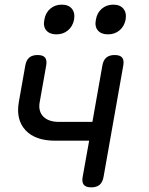

<svg xmlns="http://www.w3.org/2000/svg" viewBox="-20 -797 640 827"><path d="M373 10Q350 10 341 -1Q332 -12 336 -35L364 -191H217Q132 -191 90 -236Q48 -281 61 -357L89 -515Q93 -538 106 -549Q119 -560 142 -560Q165 -560 174 -549Q183 -538 179 -515L151 -357Q144 -318 166.5 -295Q189 -272 234 -272H378L421 -515Q425 -538 438 -549Q451 -560 474 -560Q497 -560 506 -549Q515 -538 511 -515L426 -35Q422 -12 409 -1Q396 10 373 10ZM445 -649Q416 -649 401.5 -666Q387 -683 393 -712Q398 -742 418.5 -759.5Q439 -777 468 -777Q497 -777 511.5 -759.5Q526 -742 521 -712Q515 -683 494.5 -666Q474 -649 445 -649ZM223 -649Q194 -649 179.5 -666Q165 -683 171 -712Q176 -742 196.5 -759.5Q217 -777 246 -777Q275 -777 289.5 -759.5Q304 -742 299 -712Q293 -683 272.5 -666Q252 -649 223 -649Z"/></svg>

Font: Maple Mono Normal NL
Style: Italic
Weight: 400
Italic angle: -10°
Monospace: yes
Designer: subframe7536
Version: Version 7.000